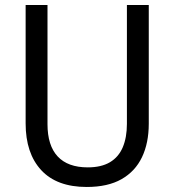

<svg xmlns="http://www.w3.org/2000/svg" viewBox="-20 -734 694 764"><path d="M572 -242Q572 -165 545 -108.5Q518 -52 463.5 -21Q409 10 325 10Q206 10 144 -57Q82 -124 82 -243V-714H169V-240Q169 -155 209.5 -111.5Q250 -68 329 -68Q383 -68 417.5 -88.5Q452 -109 468.5 -148Q485 -187 485 -241V-714H572Z"/></svg>

Font: Noto Sans Khmer SemiCondensed
Style: Regular
Weight: 400
Width: 4
Designer: Danh Hong and the Monotype Design Team
Foundry: Monotype Imaging Inc.
Version: Version 2.004